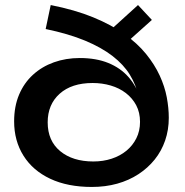

<svg xmlns="http://www.w3.org/2000/svg" viewBox="-20 -729 732 761"><path d="M350 -89Q389 -89 422.5 -100Q456 -111 481 -131.5Q506 -152 520.5 -181Q535 -210 535 -246Q535 -283 520 -311.5Q505 -340 479 -360Q453 -380 419 -390Q385 -400 347 -400Q264 -400 216.5 -357.5Q169 -315 169 -244Q169 -171 218.5 -130Q268 -89 350 -89ZM527 -709 582 -650 449 -531 397 -591ZM161 -614 181 -709Q277 -690 349 -660.5Q421 -631 473 -594Q525 -557 559 -515Q593 -473 613 -429.5Q633 -386 641 -343.5Q649 -301 649 -262Q649 -214 634.5 -172Q620 -130 593 -96.5Q566 -63 528.5 -38.5Q491 -14 444.5 -1Q398 12 344 12Q248 12 179 -20.5Q110 -53 73 -112Q36 -171 36 -248Q36 -307 55.5 -353.5Q75 -400 110.5 -432.5Q146 -465 193.5 -482Q241 -499 296 -499Q361 -499 409 -479.5Q457 -460 488.5 -424.5Q520 -389 535 -342L529 -348Q519 -393 494.5 -433Q470 -473 426 -507Q382 -541 317 -568Q252 -595 161 -614Z"/></svg>

Font: Syne
Style: Bold
Weight: 700
Designer: Lucas Descroix
Foundry: Bonjour Monde
Version: Version 2.200